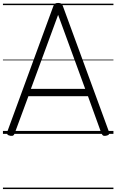

<svg xmlns="http://www.w3.org/2000/svg" viewBox="-20 -910 791 1305"><path d="M50 13Q34 10 30 3Q26 -4 30 -16L342 -867Q346 -880 353.5 -885Q361 -890 375 -890Q390 -890 397 -885Q404 -880 408 -867L720 -16Q725 -4 720.5 3Q716 10 700 13Q686 15 679.5 10.5Q673 6 667 -10L578 -256H173L82 -10Q77 6 70.5 10.5Q64 15 50 13ZM190 -306H559L375 -809ZM0 365H751V375H0ZM0 -20H751V0H0ZM0 -505H751V-500H0ZM0 -885H751V-875H0Z"/></svg>

Font: Playwrite GB S Guides
Style: Regular
Weight: 400
Designer: Veronika Burian, José Scaglione
Foundry: TypeTogether
Version: Version 1.003